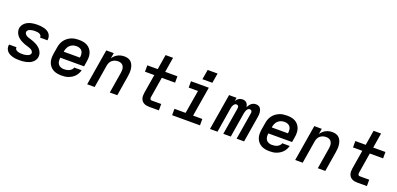

<svg xmlns="http://www.w3.org/2000/svg" viewBox="9 -1668 5382 2602"><g transform="rotate(20 2700.0 -366.5)"><path d="M255 8Q229 8 204 6Q179 4 155.5 -2.5Q132 -9 110.5 -19.5Q89 -30 73 -47.5Q57 -65 50 -88.5Q43 -112 47 -137Q48 -139 48 -140.5Q48 -142 49 -144H156Q155 -143 155 -142.5Q155 -142 155 -142Q153 -130 158 -120.5Q163 -111 171 -104.5Q179 -98 189 -94Q199 -90 210 -88Q221 -86 232 -85Q243 -84 255 -84Q266 -84 277 -84.5Q288 -85 299.5 -87Q311 -89 322.5 -92Q334 -95 344.5 -100Q355 -105 364 -114Q373 -123 375 -134Q377 -145 373 -155Q369 -165 362 -172.5Q355 -180 346 -185Q337 -190 327.5 -194Q318 -198 308 -201Q298 -204 288 -207Q264 -214 240.5 -223Q217 -232 195.5 -244Q174 -256 155.5 -271.5Q137 -287 123.5 -307.5Q110 -328 103.5 -352.5Q97 -377 101 -403Q105 -425 117.5 -445Q130 -465 148 -480Q166 -495 187.5 -504.5Q209 -514 231 -519Q253 -524 275 -526Q297 -528 319 -528Q344 -528 368 -525.5Q392 -523 415 -517Q438 -511 459 -500Q480 -489 494.5 -471.5Q509 -454 515.5 -431Q522 -408 518 -383Q518 -381 517.5 -379.5Q517 -378 517 -376H410Q410 -377 410 -377.5Q410 -378 410 -378Q413 -395 403.5 -407.5Q394 -420 380 -426Q366 -432 350.5 -434Q335 -436 319 -436Q308 -436 297.5 -435.5Q287 -435 276.5 -433Q266 -431 255 -428Q244 -425 234 -420Q224 -415 216.5 -406Q209 -397 207 -387Q205 -376 209 -366Q213 -356 220 -348.5Q227 -341 235.5 -335.5Q244 -330 253.5 -326Q263 -322 273 -319Q283 -316 293 -313H294Q318 -306 341 -297Q364 -288 385.5 -276Q407 -264 425.5 -248.5Q444 -233 457.5 -213Q471 -193 477.5 -168.5Q484 -144 480 -118Q476 -95 463 -74.5Q450 -54 431 -39Q412 -24 389.5 -15Q367 -6 344.5 -1Q322 4 299.5 6Q277 8 255 8Z M860 8Q827 8 796 2.5Q765 -3 738.5 -17.5Q712 -32 692.5 -55Q673 -78 663 -107Q653 -136 652.5 -168Q652 -200 657 -232L674 -332Q678 -359 688 -386Q698 -413 715.5 -437Q733 -461 757 -479Q781 -497 807.5 -508.5Q834 -520 862 -524Q890 -528 917 -528Q950 -528 981 -522.5Q1012 -517 1038 -502.5Q1064 -488 1083 -464.5Q1102 -441 1111.5 -412.5Q1121 -384 1121.5 -352Q1122 -320 1116 -288L1104 -214H762Q758 -189 760.5 -164.5Q763 -140 776.5 -121Q790 -102 812.5 -93Q835 -84 860 -84Q878 -84 896.5 -87Q915 -90 933 -98Q951 -106 965.5 -120.5Q980 -135 985 -153H1092Q1086 -129 1074 -106Q1062 -83 1044 -63.5Q1026 -44 1003.5 -30Q981 -16 957 -7Q933 2 908.5 5Q884 8 860 8ZM778 -306H1011Q1015 -331 1013 -355.5Q1011 -380 998.5 -399Q986 -418 963.5 -427Q941 -436 916 -436Q901 -436 884.5 -433Q868 -430 853 -422.5Q838 -415 824.5 -403.5Q811 -392 802 -378Q793 -364 787.5 -348.5Q782 -333 779 -317Z M1227 0 1313 -520H1421L1408 -440Q1421 -461 1440 -478.5Q1459 -496 1481 -507Q1503 -518 1526.5 -523Q1550 -528 1573 -528Q1601 -528 1627 -520Q1653 -512 1671 -493.5Q1689 -475 1699 -450.5Q1709 -426 1712.5 -399Q1716 -372 1714.5 -344Q1713 -316 1708 -288L1661 0H1553L1603 -303Q1605 -319 1606 -335.5Q1607 -352 1604 -367Q1601 -382 1594 -395.5Q1587 -409 1575 -418.5Q1563 -428 1547.5 -432Q1532 -436 1516 -436Q1494 -436 1472 -429.5Q1450 -423 1431.5 -408Q1413 -393 1403 -372Q1393 -351 1389 -329L1335 0Z M2123 0Q2102 0 2082 -3.5Q2062 -7 2045 -16Q2028 -25 2015.5 -40Q2003 -55 1997 -74Q1991 -93 1991 -113.5Q1991 -134 1994 -155L2039 -428H1905V-520H2055L2090 -735H2198L2163 -520H2339V-428H2147L2100 -140Q2098 -132 2098 -124Q2098 -116 2100.5 -108.5Q2103 -101 2109 -96.5Q2115 -92 2123 -92H2261V0Z M2452 0V-92H2613L2669 -428H2535V-520H2792L2721 -92H2854V0ZM2671 -599 2695 -741H2838L2814 -599Z M2998 0 3084 -520H3192L3184 -472Q3192 -484 3202 -495Q3212 -506 3224.5 -513.5Q3237 -521 3251 -524.5Q3265 -528 3278 -528Q3296 -528 3311.5 -522.5Q3327 -517 3337.5 -505.5Q3348 -494 3354 -478.5Q3360 -463 3362 -447Q3370 -463 3380.5 -478Q3391 -493 3405 -505Q3419 -517 3436 -522.5Q3453 -528 3470 -528Q3471 -528 3471 -528Q3471 -528 3471 -528Q3488 -528 3504.5 -522Q3521 -516 3531.5 -503.5Q3542 -491 3547.5 -475Q3553 -459 3555 -442Q3557 -425 3555.5 -407Q3554 -389 3551 -371L3490 0H3382L3446 -389Q3448 -398 3447 -406.5Q3446 -415 3442 -422Q3438 -429 3430 -432.5Q3422 -436 3413 -436Q3405 -436 3396.5 -431.5Q3388 -427 3382 -420Q3376 -413 3372 -404.5Q3368 -396 3365 -387.5Q3362 -379 3360 -370.5Q3358 -362 3356 -354L3298 0H3190L3254 -389Q3256 -398 3255 -406.5Q3254 -415 3249.5 -422Q3245 -429 3237.5 -432.5Q3230 -436 3221 -436Q3212 -436 3204 -431.5Q3196 -427 3190 -420Q3184 -413 3179.5 -404.5Q3175 -396 3172 -387.5Q3169 -379 3167 -370.5Q3165 -362 3164 -354L3106 0Z M3860 8Q3827 8 3796 2.5Q3765 -3 3738.5 -17.5Q3712 -32 3692.5 -55Q3673 -78 3663 -107Q3653 -136 3652.5 -168Q3652 -200 3657 -232L3674 -332Q3678 -359 3688 -386Q3698 -413 3715.5 -437Q3733 -461 3757 -479Q3781 -497 3807.5 -508.5Q3834 -520 3862 -524Q3890 -528 3917 -528Q3950 -528 3981 -522.5Q4012 -517 4038 -502.5Q4064 -488 4083 -464.5Q4102 -441 4111.5 -412.5Q4121 -384 4121.5 -352Q4122 -320 4116 -288L4104 -214H3762Q3758 -189 3760.5 -164.5Q3763 -140 3776.5 -121Q3790 -102 3812.5 -93Q3835 -84 3860 -84Q3878 -84 3896.5 -87Q3915 -90 3933 -98Q3951 -106 3965.5 -120.5Q3980 -135 3985 -153H4092Q4086 -129 4074 -106Q4062 -83 4044 -63.5Q4026 -44 4003.5 -30Q3981 -16 3957 -7Q3933 2 3908.5 5Q3884 8 3860 8ZM3778 -306H4011Q4015 -331 4013 -355.5Q4011 -380 3998.5 -399Q3986 -418 3963.5 -427Q3941 -436 3916 -436Q3901 -436 3884.5 -433Q3868 -430 3853 -422.5Q3838 -415 3824.5 -403.5Q3811 -392 3802 -378Q3793 -364 3787.5 -348.5Q3782 -333 3779 -317Z M4227 0 4313 -520H4421L4408 -440Q4421 -461 4440 -478.5Q4459 -496 4481 -507Q4503 -518 4526.5 -523Q4550 -528 4573 -528Q4601 -528 4627 -520Q4653 -512 4671 -493.5Q4689 -475 4699 -450.5Q4709 -426 4712.5 -399Q4716 -372 4714.5 -344Q4713 -316 4708 -288L4661 0H4553L4603 -303Q4605 -319 4606 -335.5Q4607 -352 4604 -367Q4601 -382 4594 -395.5Q4587 -409 4575 -418.5Q4563 -428 4547.5 -432Q4532 -436 4516 -436Q4494 -436 4472 -429.5Q4450 -423 4431.5 -408Q4413 -393 4403 -372Q4393 -351 4389 -329L4335 0Z M5123 0Q5102 0 5082 -3.5Q5062 -7 5045 -16Q5028 -25 5015.5 -40Q5003 -55 4997 -74Q4991 -93 4991 -113.5Q4991 -134 4994 -155L5039 -428H4905V-520H5055L5090 -735H5198L5163 -520H5339V-428H5147L5100 -140Q5098 -132 5098 -124Q5098 -116 5100.5 -108.5Q5103 -101 5109 -96.5Q5115 -92 5123 -92H5261V0Z"/></g></svg>

Font: Iosevka SS04 SmBd Ex Obl
Style: Regular
Weight: 600
Width: 7
Italic angle: -9°
Monospace: yes
Designer: Belleve Invis
Foundry: Belleve Invis
Version: Version 19.0.0; ttfautohint (v1.8.4)